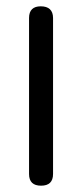

<svg xmlns="http://www.w3.org/2000/svg" viewBox="-20 -588 260 608"><path d="M72 -37C72 -12 85 0 110 0C135 0 148 -12 148 -37V-531C148 -556 134 -568 109 -568C85 -568 72 -556 72 -531Z"/></svg>

Font: Numismatica Pro
Style: Regular
Weight: 400
Designer: Chris Hopkins
Foundry: Edward C. D. Hopkins
Version: Version 2.19D